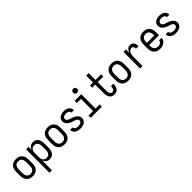

<svg xmlns="http://www.w3.org/2000/svg" viewBox="368 -2392 4264 4264"><g transform="rotate(-45 2500.0 -260.0)"><path d="M250 8Q223 8 196.5 2.5Q170 -3 146.5 -16Q123 -29 104.5 -49.5Q86 -70 75 -94.5Q64 -119 60 -146Q56 -173 56 -200V-320Q56 -347 60 -374Q64 -401 75 -425.5Q86 -450 104.5 -470.5Q123 -491 146.5 -504Q170 -517 196.5 -522.5Q223 -528 250 -528Q277 -528 303.5 -522.5Q330 -517 353.5 -504Q377 -491 395.5 -470.5Q414 -450 425 -425.5Q436 -401 440 -374Q444 -347 444 -320V-200Q444 -173 440 -146Q436 -119 425 -94.5Q414 -70 395.5 -49.5Q377 -29 353.5 -16Q330 -3 303.5 2.5Q277 8 250 8ZM250 -62Q267 -62 284 -66Q301 -70 315 -79.5Q329 -89 339.5 -103Q350 -117 356 -133Q362 -149 364 -166Q366 -183 366 -200V-320Q366 -337 364 -354Q362 -371 356 -387Q350 -403 339.5 -417Q329 -431 315 -440.5Q301 -450 284 -454Q267 -458 250 -458Q233 -458 216 -454Q199 -450 185 -440.5Q171 -431 160.5 -417Q150 -403 144 -387Q138 -371 136 -354Q134 -337 134 -320V-200Q134 -183 136 -166Q138 -149 144 -133Q150 -117 160.5 -103Q171 -89 185 -79.5Q199 -70 216 -66Q233 -62 250 -62Z M564 215V-520H642V-424Q650 -447 663.5 -467Q677 -487 696 -501Q715 -515 738 -521.5Q761 -528 785 -528Q810 -528 834 -521Q858 -514 877.5 -498.5Q897 -483 910 -462Q923 -441 931 -417.5Q939 -394 941.5 -369.5Q944 -345 944 -320V-200Q944 -175 941.5 -150.5Q939 -126 931 -102.5Q923 -79 910 -58Q897 -37 877.5 -21.5Q858 -6 834 1Q810 8 785 8Q761 8 738 1.5Q715 -5 696 -19Q677 -33 663.5 -53Q650 -73 642 -96V215ZM754 -62Q771 -62 787.5 -66Q804 -70 817.5 -80Q831 -90 841 -104Q851 -118 856.5 -134Q862 -150 864 -166.5Q866 -183 866 -200V-320Q866 -337 864 -353.5Q862 -370 856.5 -386Q851 -402 841 -416Q831 -430 817.5 -440Q804 -450 787.5 -454Q771 -458 754 -458Q737 -458 720.5 -454Q704 -450 690.5 -440Q677 -430 667 -416Q657 -402 651.5 -386Q646 -370 644 -353.5Q642 -337 642 -320V-200Q642 -183 644 -166.5Q646 -150 651.5 -134Q657 -118 667 -104Q677 -90 690.5 -80Q704 -70 720.5 -66Q737 -62 754 -62Z M1250 8Q1223 8 1196.5 2.5Q1170 -3 1146.5 -16Q1123 -29 1104.5 -49.5Q1086 -70 1075 -94.5Q1064 -119 1060 -146Q1056 -173 1056 -200V-320Q1056 -347 1060 -374Q1064 -401 1075 -425.5Q1086 -450 1104.5 -470.5Q1123 -491 1146.5 -504Q1170 -517 1196.5 -522.5Q1223 -528 1250 -528Q1277 -528 1303.5 -522.5Q1330 -517 1353.5 -504Q1377 -491 1395.5 -470.5Q1414 -450 1425 -425.5Q1436 -401 1440 -374Q1444 -347 1444 -320V-200Q1444 -173 1440 -146Q1436 -119 1425 -94.5Q1414 -70 1395.5 -49.5Q1377 -29 1353.5 -16Q1330 -3 1303.5 2.5Q1277 8 1250 8ZM1250 -62Q1267 -62 1284 -66Q1301 -70 1315 -79.5Q1329 -89 1339.5 -103Q1350 -117 1356 -133Q1362 -149 1364 -166Q1366 -183 1366 -200V-320Q1366 -337 1364 -354Q1362 -371 1356 -387Q1350 -403 1339.5 -417Q1329 -431 1315 -440.5Q1301 -450 1284 -454Q1267 -458 1250 -458Q1233 -458 1216 -454Q1199 -450 1185 -440.5Q1171 -431 1160.5 -417Q1150 -403 1144 -387Q1138 -371 1136 -354Q1134 -337 1134 -320V-200Q1134 -183 1136 -166Q1138 -149 1144 -133Q1150 -117 1160.5 -103Q1171 -89 1185 -79.5Q1199 -70 1216 -66Q1233 -62 1250 -62Z M1749 8Q1727 8 1705.5 5.5Q1684 3 1663 -3.5Q1642 -10 1623.5 -21.5Q1605 -33 1591 -49.5Q1577 -66 1569.5 -87Q1562 -108 1562 -130V-135H1640V-132Q1640 -114 1651 -99Q1662 -84 1678.5 -75.5Q1695 -67 1713 -64.5Q1731 -62 1749 -62Q1767 -62 1785.5 -65Q1804 -68 1820 -76Q1836 -84 1847.5 -99.5Q1859 -115 1859 -133Q1859 -151 1849 -165.5Q1839 -180 1824.5 -189.5Q1810 -199 1794 -205Q1778 -211 1761.5 -216Q1745 -221 1728.5 -226.5Q1712 -232 1696 -238.5Q1680 -245 1665 -253Q1650 -261 1636 -271.5Q1622 -282 1610.5 -294.5Q1599 -307 1590 -321.5Q1581 -336 1576.5 -353Q1572 -370 1572 -387Q1572 -408 1578.5 -429Q1585 -450 1598 -467Q1611 -484 1629 -496Q1647 -508 1667 -515.5Q1687 -523 1708.5 -525.5Q1730 -528 1751 -528Q1772 -528 1793 -525.5Q1814 -523 1834 -516Q1854 -509 1872 -497.5Q1890 -486 1903 -469.5Q1916 -453 1923 -432.5Q1930 -412 1930 -391V-385H1852V-388Q1852 -405 1842.5 -420Q1833 -435 1818 -443.5Q1803 -452 1785.5 -455Q1768 -458 1751 -458Q1734 -458 1716.5 -455Q1699 -452 1684 -443.5Q1669 -435 1659 -419.5Q1649 -404 1649 -387Q1649 -370 1659 -355Q1669 -340 1683 -330.5Q1697 -321 1713.5 -315Q1730 -309 1746.5 -304Q1763 -299 1779 -293.5Q1795 -288 1811 -281.5Q1827 -275 1842.5 -267Q1858 -259 1871.5 -248.5Q1885 -238 1897 -225.5Q1909 -213 1918 -198.5Q1927 -184 1931.5 -167Q1936 -150 1936 -133Q1936 -111 1928.5 -90Q1921 -69 1907.5 -52Q1894 -35 1875 -23Q1856 -11 1835.5 -4Q1815 3 1793 5.5Q1771 8 1749 8Z M2075 0V-70H2218V-450H2089V-520H2296V-70H2425V0ZM2255 -608Q2242 -608 2230 -611.5Q2218 -615 2209 -624Q2200 -633 2196.5 -645Q2193 -657 2193 -670Q2193 -683 2196.5 -695Q2200 -707 2209 -716Q2218 -725 2230 -729Q2242 -733 2255 -733Q2268 -733 2280 -729Q2292 -725 2301 -716Q2310 -707 2314 -695Q2318 -683 2318 -670Q2318 -657 2314 -645Q2310 -633 2301 -624Q2292 -615 2280 -611.5Q2268 -608 2255 -608Z M2816 8Q2794 8 2771.5 2Q2749 -4 2730.5 -17Q2712 -30 2699.5 -49Q2687 -68 2679.5 -89.5Q2672 -111 2669 -133.5Q2666 -156 2666 -179V-450H2570V-520H2666V-735H2744V-520H2920V-450H2744V-179Q2744 -166 2745 -153Q2746 -140 2749 -127.5Q2752 -115 2757 -103.5Q2762 -92 2770.5 -82Q2779 -72 2791 -67Q2803 -62 2816 -62Q2829 -62 2840.5 -67Q2852 -72 2860.5 -81Q2869 -90 2874.5 -101.5Q2880 -113 2883 -125Q2886 -137 2887.5 -149.5Q2889 -162 2889 -174V-180H2967V-171Q2967 -149 2963 -127Q2959 -105 2951.5 -84.5Q2944 -64 2931 -46Q2918 -28 2900 -15.5Q2882 -3 2860 2.5Q2838 8 2816 8Z M3250 8Q3223 8 3196.5 2.5Q3170 -3 3146.5 -16Q3123 -29 3104.5 -49.5Q3086 -70 3075 -94.5Q3064 -119 3060 -146Q3056 -173 3056 -200V-320Q3056 -347 3060 -374Q3064 -401 3075 -425.5Q3086 -450 3104.5 -470.5Q3123 -491 3146.5 -504Q3170 -517 3196.5 -522.5Q3223 -528 3250 -528Q3277 -528 3303.5 -522.5Q3330 -517 3353.5 -504Q3377 -491 3395.5 -470.5Q3414 -450 3425 -425.5Q3436 -401 3440 -374Q3444 -347 3444 -320V-200Q3444 -173 3440 -146Q3436 -119 3425 -94.5Q3414 -70 3395.5 -49.5Q3377 -29 3353.5 -16Q3330 -3 3303.5 2.5Q3277 8 3250 8ZM3250 -62Q3267 -62 3284 -66Q3301 -70 3315 -79.5Q3329 -89 3339.5 -103Q3350 -117 3356 -133Q3362 -149 3364 -166Q3366 -183 3366 -200V-320Q3366 -337 3364 -354Q3362 -371 3356 -387Q3350 -403 3339.5 -417Q3329 -431 3315 -440.5Q3301 -450 3284 -454Q3267 -458 3250 -458Q3233 -458 3216 -454Q3199 -450 3185 -440.5Q3171 -431 3160.5 -417Q3150 -403 3144 -387Q3138 -371 3136 -354Q3134 -337 3134 -320V-200Q3134 -183 3136 -166Q3138 -149 3144 -133Q3150 -117 3160.5 -103Q3171 -89 3185 -79.5Q3199 -70 3216 -66Q3233 -62 3250 -62Z M3624 0V-520H3702V-408Q3708 -430 3718.5 -452Q3729 -474 3745 -491.5Q3761 -509 3783.5 -518.5Q3806 -528 3830 -528Q3848 -528 3866.5 -523.5Q3885 -519 3900 -508Q3915 -497 3925.5 -481.5Q3936 -466 3941.5 -448.5Q3947 -431 3949 -412.5Q3951 -394 3951 -375H3873Q3873 -390 3870.5 -404.5Q3868 -419 3860.5 -432Q3853 -445 3839.5 -451.5Q3826 -458 3811 -458Q3791 -458 3772.5 -449.5Q3754 -441 3741.5 -426Q3729 -411 3721 -392.5Q3713 -374 3709 -354.5Q3705 -335 3703.5 -315Q3702 -295 3702 -276V0Z M4250 8Q4223 8 4196.5 2.5Q4170 -3 4146.5 -16Q4123 -29 4104.5 -49.5Q4086 -70 4075 -94.5Q4064 -119 4060 -146Q4056 -173 4056 -200V-320Q4056 -347 4060 -374Q4064 -401 4075 -425.5Q4086 -450 4104.5 -470.5Q4123 -491 4146.5 -504Q4170 -517 4196.5 -522.5Q4223 -528 4250 -528Q4277 -528 4303.5 -522.5Q4330 -517 4353.5 -504Q4377 -491 4395.5 -470.5Q4414 -450 4425 -425.5Q4436 -401 4440 -374Q4444 -347 4444 -320V-225H4134V-200Q4134 -183 4136 -166Q4138 -149 4144 -133Q4150 -117 4160.5 -103Q4171 -89 4185 -79.5Q4199 -70 4216 -66Q4233 -62 4250 -62Q4270 -62 4289.5 -65.5Q4309 -69 4326 -79.5Q4343 -90 4353.5 -107.5Q4364 -125 4364 -145H4442Q4442 -122 4434.5 -100Q4427 -78 4413.5 -59.5Q4400 -41 4381 -27.5Q4362 -14 4340.5 -6Q4319 2 4296 5Q4273 8 4250 8ZM4366 -295V-320Q4366 -337 4364 -354Q4362 -371 4356 -387Q4350 -403 4339.5 -417Q4329 -431 4315 -440.5Q4301 -450 4284 -454Q4267 -458 4250 -458Q4233 -458 4216 -454Q4199 -450 4185 -440.5Q4171 -431 4160.5 -417Q4150 -403 4144 -387Q4138 -371 4136 -354Q4134 -337 4134 -320V-295Z M4749 8Q4727 8 4705.5 5.5Q4684 3 4663 -3.5Q4642 -10 4623.5 -21.5Q4605 -33 4591 -49.5Q4577 -66 4569.5 -87Q4562 -108 4562 -130V-135H4640V-132Q4640 -114 4651 -99Q4662 -84 4678.5 -75.5Q4695 -67 4713 -64.5Q4731 -62 4749 -62Q4767 -62 4785.5 -65Q4804 -68 4820 -76Q4836 -84 4847.5 -99.5Q4859 -115 4859 -133Q4859 -151 4849 -165.5Q4839 -180 4824.5 -189.5Q4810 -199 4794 -205Q4778 -211 4761.5 -216Q4745 -221 4728.5 -226.5Q4712 -232 4696 -238.5Q4680 -245 4665 -253Q4650 -261 4636 -271.5Q4622 -282 4610.5 -294.5Q4599 -307 4590 -321.5Q4581 -336 4576.5 -353Q4572 -370 4572 -387Q4572 -408 4578.5 -429Q4585 -450 4598 -467Q4611 -484 4629 -496Q4647 -508 4667 -515.5Q4687 -523 4708.5 -525.5Q4730 -528 4751 -528Q4772 -528 4793 -525.5Q4814 -523 4834 -516Q4854 -509 4872 -497.5Q4890 -486 4903 -469.5Q4916 -453 4923 -432.5Q4930 -412 4930 -391V-385H4852V-388Q4852 -405 4842.5 -420Q4833 -435 4818 -443.5Q4803 -452 4785.5 -455Q4768 -458 4751 -458Q4734 -458 4716.5 -455Q4699 -452 4684 -443.5Q4669 -435 4659 -419.5Q4649 -404 4649 -387Q4649 -370 4659 -355Q4669 -340 4683 -330.5Q4697 -321 4713.5 -315Q4730 -309 4746.5 -304Q4763 -299 4779 -293.5Q4795 -288 4811 -281.5Q4827 -275 4842.5 -267Q4858 -259 4871.5 -248.5Q4885 -238 4897 -225.5Q4909 -213 4918 -198.5Q4927 -184 4931.5 -167Q4936 -150 4936 -133Q4936 -111 4928.5 -90Q4921 -69 4907.5 -52Q4894 -35 4875 -23Q4856 -11 4835.5 -4Q4815 3 4793 5.5Q4771 8 4749 8Z"/></g></svg>

Font: Iosevka
Style: Regular
Weight: 400
Monospace: yes
Designer: Belleve Invis
Foundry: Belleve Invis
Version: Version 33.2.3; ttfautohint (v1.8.4)